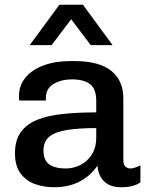

<svg xmlns="http://www.w3.org/2000/svg" viewBox="-20 -778 642 808"><path d="M207 10Q166 10 128.5 -3Q91 -16 67 -47.5Q43 -79 43 -133Q43 -188 67.5 -222Q92 -256 137 -274Q182 -292 245 -298.5Q308 -305 385 -305V-353Q385 -403 359.5 -423.5Q334 -444 282 -444Q239 -444 206 -425Q173 -406 173 -365V-355H61Q60 -359 60 -364.5Q60 -370 60 -375Q60 -419 87.5 -452Q115 -485 164 -503Q213 -521 276 -521H293Q397 -521 448 -480Q499 -439 499 -365V-104Q499 -85 508 -77Q517 -69 528 -69Q538 -69 549.5 -73Q561 -77 571 -82V-11Q558 -1 538 4.5Q518 10 490 10Q457 10 435.5 -2Q414 -14 403 -34.5Q392 -55 390 -81Q361 -38 315 -14Q269 10 207 10ZM257 -69Q289 -69 318 -83.5Q347 -98 366 -127Q385 -156 385 -200V-239Q315 -239 265 -231.5Q215 -224 189 -204Q163 -184 163 -144Q163 -104 187 -86.5Q211 -69 257 -69ZM105 -588 230 -758H329L454 -588H362L243 -745H316L197 -588Z"/></svg>

Font: Chivo Medium
Style: Regular
Weight: 500
Designer: Hector Gatti
Foundry: Omnibus-Type
Version: Version 2.002